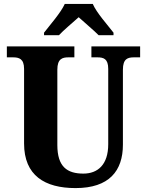

<svg xmlns="http://www.w3.org/2000/svg" viewBox="-20 -951 751 981"><path d="M205 -784V-771H281C303 -795 353 -837 382 -863C410 -837 463 -793 484 -771H560V-784C531 -822 473 -886 454 -931H311C291 -886 234 -822 205 -784ZM366 10C538 10 608 -78 608 -212V-595C608 -651 633 -658 665 -658H696V-714H447V-658H477C509 -658 533 -651 533 -599V-214C533 -109 479 -64 406 -64C323 -64 273 -99 273 -210V-595C273 -651 299 -658 330 -658H360V-714H15V-658H46C77 -658 103 -651 103 -599V-218C103 -54 209 10 366 10Z"/></svg>

Font: Noto Serif Tamil SemiCondensed ExtraBold
Style: Italic
Weight: 800
Width: 4
Italic angle: -12°
Designer: Indian Type Foundry, Tom Grace, and the Monotype Design Team
Foundry: Monotype Imaging Inc.
Version: Version 2.003